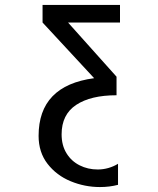

<svg xmlns="http://www.w3.org/2000/svg" viewBox="-20 -745 640 776"><path d="M255 -654 451 -435V-360Q346.5 -360 287.8 -321Q229 -282 229 -202Q229 -157.5 248.8 -125.5Q268.5 -93.5 301.8 -76.8Q335 -60 375 -60Q397 -60 418 -66Q439 -72 457 -83V2Q422.5 11 384 11Q322.5 11 265.5 -12.5Q208.5 -36 172.2 -82.8Q136 -129.5 136 -196Q136 -399 360.5 -429L152 -654V-725H465V-654Z"/></svg>

Font: JuliaMono
Style: Regular
Weight: 400
Monospace: yes
Designer: cormullion
Foundry: corm
Version: Version 0.055; ttfautohint (v1.8.4)